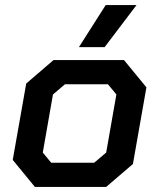

<svg xmlns="http://www.w3.org/2000/svg" viewBox="-20 -734 625 754"><path d="M30 -106 83 -406 190 -498H467L555 -391L502 -90L397 0H117ZM350 -95 397 -135 437 -363 404 -403H235L188 -363L148 -135L181 -95ZM395 -714H516L391 -549H290Z"/></svg>

Font: Chakra Petch SemiBold
Style: Italic
Weight: 600
Italic angle: -10°
Designer: Katatrad Aksorn Co.,Ltd.
Foundry: Cadson Demak Co.,Ltd.
Version: Version 1.000; ttfautohint (v1.6)